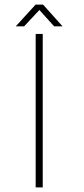

<svg xmlns="http://www.w3.org/2000/svg" viewBox="-20 -818 366 838"><path d="M166.5 -669.9H135.7V0H166.5ZM216.3 -703.1H252.9L168 -797.9H135.3L48.8 -703.1H85.4L151.9 -774.4Z"/></svg>

Font: SaysetthaMai Thin
Style: Regular
Weight: 100
Designer: John M. Durdin
Foundry: Lao Script for Windows
Version: Version 1.101